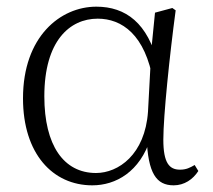

<svg xmlns="http://www.w3.org/2000/svg" viewBox="-20 -542 639 576"><path d="M257 14C327 14 400 -26 432 -128H420C424 -22 449 14 501 14C533 14 559 -4 575 -29L564 -47C550 -39 539 -33 520 -33C488 -33 470 -53 470 -123C470 -194 489 -377 507 -511L497 -518L445 -504L434 -393L424 -207C415 -78 335 -23 268 -23C171 -23 113 -106 113 -253C113 -419 189 -486 273 -486C345 -486 416 -439 440 -296L462 -349H454C424 -473 357 -522 269 -522C161 -522 49 -432 49 -247C49 -81 138 14 257 14Z"/></svg>

Font: Source Han Serif CN VF
Style: Regular
Weight: 250
Designer: Ryoko NISHIZUKA 西塚涼子 (kana & ideographs); Frank Grießhammer (Latin, Greek & Cyrillic); Wenlong ZHANG 张文龙 (bopomofo); San
Foundry: Adobe
Version: Version 2.002;hotconv 1.1.0;makeotfexe 2.6.0